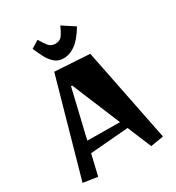

<svg xmlns="http://www.w3.org/2000/svg" viewBox="-210 -1015 1060 1156"><g transform="rotate(-30 319.5 -436.5)"><path d="M130 15 30 0 217 -665 459 -650 589 0 499 15 430 -151 164 -129ZM408 -204 269 -539H261L182 -206ZM307 -706Q271 -706 246 -728Q221 -750 204 -783.5Q187 -817 173 -849L226 -882Q245 -849 262 -828Q279 -807 309 -807Q342 -807 359 -833Q376 -859 388 -888L472 -833Q432 -765 391.5 -735.5Q351 -706 307 -706Z"/></g></svg>

Font: Joti One
Style: Regular
Weight: 400
Designer: Eduardo Rodriguez Tunni
Foundry: Eduardo Rodriguez Tunni
Version: Version 1.002; ttfautohint (v1.8.4.7-5d5b);gftools[0.9.24]